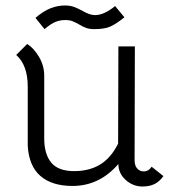

<svg xmlns="http://www.w3.org/2000/svg" viewBox="-20 -669 628 699"><path d="M575 -28Q560 -7 541.5 1.5Q523 10 499 10Q464 10 437.5 -14Q411 -38 411 -72Q342 8 244 8Q169 8 127 -28.5Q85 -65 81 -139V-353Q81 -432 39 -469L79 -509Q103 -494 122 -462Q141 -430 141 -393V-165Q141 -108 166.5 -77Q192 -46 250 -46Q305 -46 344.5 -70Q384 -94 410 -146L411 -500H471L470 -86Q470 -66 479.5 -55.5Q489 -45 503 -45Q521 -45 532 -62ZM216 -649Q235 -649 249 -644Q263 -639 281 -629Q307 -614 326 -614Q359 -614 399 -647L433 -606Q403 -582 382 -572.5Q361 -563 324 -563Q306 -563 294.5 -567Q283 -571 268 -580Q254 -588 243.5 -592Q233 -596 217 -596Q199 -596 182.5 -589.5Q166 -583 142 -563L109 -604Q140 -630 165.5 -639.5Q191 -649 216 -649Z"/></svg>

Font: Bellota
Style: Regular
Weight: 400
Designer: Kemie Guaida
Foundry: Kemie Guaida
Version: Version 4.001